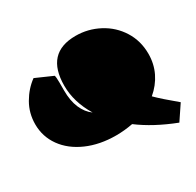

<svg xmlns="http://www.w3.org/2000/svg" viewBox="-124 -587 844 825"><g transform="rotate(-30 298.0 -174.0)"><path d="M543 99Q437 58 364 3Q322 11 281 11Q200 11 136.5 -17Q73 -45 38 -94Q3 -143 3 -204Q3 -259 29.5 -305Q56 -351 96 -380L180 -343Q183 -334 183 -307V-268Q183 -217 198.5 -181Q214 -145 242 -125Q194 -204 194 -285Q194 -447 343 -447Q404 -447 458 -418.5Q512 -390 544 -339Q576 -288 576 -224Q576 -174 555.5 -132Q535 -90 497 -58Q528 -27 592 26Z"/></g></svg>

Font: Ysabeau Black
Style: Regular
Weight: 900
Designer: Christian Thalmann (Catharsis Fonts)
Version: Version 0.003